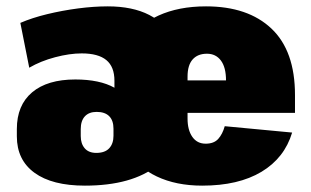

<svg xmlns="http://www.w3.org/2000/svg" viewBox="-20 -572 978 604"><path d="M247 12Q144 12 88.5 -28.5Q33 -69 33 -143V-166Q33 -241 81 -281.5Q129 -322 217 -322Q255 -322 286 -315.5Q317 -309 340 -296V-318Q340 -362 314.5 -383Q289 -404 237 -404Q199 -404 153.5 -392Q108 -380 72 -359L44 -500Q81 -516 128.5 -527.5Q176 -539 225.5 -545.5Q275 -552 319 -552Q397 -552 449.5 -525Q502 -498 528.5 -443.5Q555 -389 555 -308V-232Q555 -115 475 -51.5Q395 12 247 12ZM283 -91Q310 -91 323.5 -105.5Q337 -120 337 -145V-167Q337 -193 323.5 -206.5Q310 -220 284 -220Q260 -220 247 -206Q234 -192 234 -166V-144Q234 -120 246.5 -105.5Q259 -91 283 -91ZM616 12Q534 12 473 -17Q412 -46 379 -101Q346 -156 346 -232V-308Q346 -384 380.5 -439Q415 -494 478.5 -523Q542 -552 628 -552Q760 -552 834 -482Q908 -412 908 -273V-217H530V-319H733L691 -283V-319Q691 -360 675 -381.5Q659 -403 631 -403Q602 -403 586 -385Q570 -367 570 -331V-199Q570 -163 585 -141.5Q600 -120 627 -120Q653 -120 666.5 -135Q680 -150 687 -175L899 -155Q875 -75 802.5 -31.5Q730 12 616 12Z"/></svg>

Font: Pathway Extreme Condensed Black
Style: Regular
Weight: 900
Width: 3
Version: Version 1.001;gftools[0.9.26]